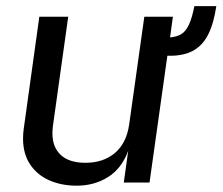

<svg xmlns="http://www.w3.org/2000/svg" viewBox="-20 -578 705 608"><path d="M53 -139Q53 -155 55 -169L104.5 -525H196L147.5 -178.5Q146 -166.5 146 -155.5Q146 -112 172.5 -87.2Q199 -62.5 251 -62.5Q307 -62.5 343.8 -93.5Q380.5 -124.5 389 -183.5L437 -525H527.5L518.5 -459.5Q540.5 -461.5 554.5 -470.2Q568.5 -479 578.2 -499.8Q588 -520.5 595.5 -558.5H665Q656.5 -502 638.5 -467.2Q620.5 -432.5 589.2 -416.2Q558 -400 510 -401.5L453.5 0H372L386 -100.5Q365.5 -44.5 322 -17.2Q278.5 10 223 10Q174.5 10 136 -7Q97.5 -24 75.2 -57.5Q53 -91 53 -139Z"/></svg>

Font: 1883 Sans
Style: Italic
Weight: 400
Italic angle: -8°
Designer: 1883 Sans project is a fork of Public Sans.
Version: Version 1.009